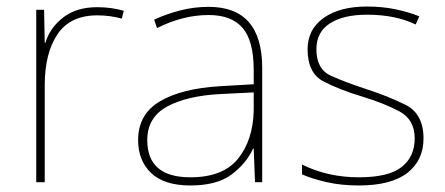

<svg xmlns="http://www.w3.org/2000/svg" viewBox="-20 -558 1364 588"><path d="M278 -536Q214 -536 173.5 -504.5Q133 -473 119 -427H117L115 -528H91V0H117V-297Q117 -395 156 -453Q195 -511 278 -511Q317 -511 353 -501L359 -525Q321 -536 278 -536Z M757 -275V-220Q755 -129 709 -72Q663 -15 563 -15Q431 -15 431 -129Q431 -199 492.5 -232Q554 -265 656 -270ZM619 -537Q575 -537 533.5 -526.5Q492 -516 452 -498L461 -472Q540 -512 619 -512Q689 -512 723 -472.5Q757 -433 757 -343V-300L654 -294Q536 -287 469.5 -247.5Q403 -208 403 -129Q403 -66 443 -28Q483 10 563 10Q644 10 689 -23.5Q734 -57 755 -103H757L761 0H783V-350Q783 -537 619 -537Z M1277 -134Q1277 -210 1221 -237.5Q1165 -265 1099 -286Q1038 -306 993.5 -326Q949 -346 949 -407Q949 -460 990.5 -486.5Q1032 -513 1104 -513Q1191 -513 1253 -483L1264 -508Q1232 -521 1191.5 -529.5Q1151 -538 1104 -538Q1020 -538 971 -503Q922 -468 922 -407Q922 -334 971 -308.5Q1020 -283 1090 -262Q1156 -242 1203 -217Q1250 -192 1250 -134Q1250 -78 1210 -46.5Q1170 -15 1079 -15Q984 -15 905 -54V-24Q934 -11 979 -0.5Q1024 10 1079 10Q1178 10 1227.5 -28.5Q1277 -67 1277 -134Z"/></svg>

Font: Noto Sans UI Thin
Style: Regular
Weight: 250
Designer: Monotype Design Team
Foundry: Monotype Imaging Inc.
Version: Version 1.901